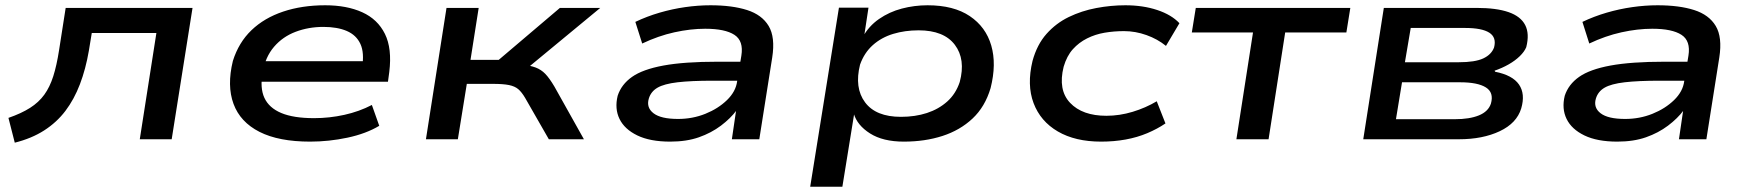

<svg xmlns="http://www.w3.org/2000/svg" viewBox="-20 -528 6639 728"><path d="M36 13 12 -81Q61 -98 94 -119Q127 -140 148 -169Q169 -198 182 -239Q195 -280 204 -338L229 -498H710L631 0H510L573 -403H328L317 -336Q305 -266 283 -208.5Q261 -151 228 -107.5Q195 -64 147.5 -33.5Q100 -3 36 13Z M1156 9Q1037 9 964 -28Q891 -65 865.5 -134Q840 -203 863 -297Q885 -367 933.5 -413.5Q982 -460 1053.5 -484Q1125 -508 1213 -508Q1295 -508 1353.5 -481.5Q1412 -455 1439.5 -399.5Q1467 -344 1456 -255L1451 -218H945L957 -296H1381L1353 -272Q1362 -328 1346.5 -361.5Q1331 -395 1295 -410.5Q1259 -426 1206 -426Q1150 -426 1101 -407.5Q1052 -389 1019 -350.5Q986 -312 976 -254V-253Q965 -195 982.5 -157Q1000 -119 1046.5 -99.5Q1093 -80 1171 -80Q1229 -80 1285.5 -92.5Q1342 -105 1390 -130L1418 -51Q1368 -21 1297.5 -6Q1227 9 1156 9Z M1595 0 1673 -498H1795L1764 -301H1871L2103 -498H2256L1957 -251L1952 -284Q1990 -280 2011 -272Q2032 -264 2047.5 -248Q2063 -232 2082 -200L2194 0H2061L1971 -157Q1958 -179 1945 -190Q1932 -201 1910 -205.5Q1888 -210 1849 -210H1750L1716 0Z M2521 9Q2445 9 2396.5 -14.5Q2348 -38 2329 -77Q2310 -116 2322 -165Q2336 -208 2376.5 -236.5Q2417 -265 2495.5 -279.5Q2574 -294 2701 -294H2809L2799 -222H2683Q2600 -222 2549 -216Q2498 -210 2473 -195.5Q2448 -181 2440 -154Q2430 -120 2458 -98.5Q2486 -77 2551 -77Q2606 -77 2654.5 -96.5Q2703 -116 2736.5 -148.5Q2770 -181 2775 -220L2791 -317Q2800 -373 2764.5 -396Q2729 -419 2654 -419Q2598 -419 2537 -405.5Q2476 -392 2415 -363L2389 -445Q2433 -466 2481 -480Q2529 -494 2578 -501Q2627 -508 2674 -508Q2756 -508 2812.5 -490Q2869 -472 2894.5 -429.5Q2920 -387 2908 -310L2859 0H2755L2771 -109L2773 -110Q2750 -79 2713.5 -51.5Q2677 -24 2630 -7.5Q2583 9 2521 9Z M3052 180 3161 -499H3273L3256 -387H3251Q3274 -429 3313 -456Q3352 -483 3399.5 -495.5Q3447 -508 3497 -508Q3596 -508 3657 -467Q3718 -426 3738.5 -355.5Q3759 -285 3736 -194Q3715 -123 3667.5 -78.5Q3620 -34 3553.5 -12.5Q3487 9 3407 9Q3328 9 3279 -22Q3230 -53 3217 -98H3219L3174 180ZM3396 -85Q3450 -85 3494.5 -99.5Q3539 -114 3571.5 -143Q3604 -172 3619 -217Q3642 -303 3600.5 -358Q3559 -413 3463 -413Q3411 -413 3366.5 -399.5Q3322 -386 3289.5 -357Q3257 -328 3241 -283Q3219 -195 3260 -140Q3301 -85 3396 -85Z M4155 9Q4057 9 3991 -29.5Q3925 -68 3899 -137Q3873 -206 3895 -297Q3912 -359 3948 -399.5Q3984 -440 4032.5 -463.5Q4081 -487 4136.5 -497.5Q4192 -508 4247 -508Q4314 -508 4368 -490Q4422 -472 4452 -440L4401 -354Q4369 -380 4327 -395Q4285 -410 4242 -410Q4204 -410 4168.5 -404Q4133 -398 4102 -382.5Q4071 -367 4048 -341.5Q4025 -316 4013 -275Q3991 -187 4037.5 -138Q4084 -89 4175 -89Q4225 -89 4274.5 -104Q4324 -119 4366 -144L4399 -60Q4368 -39 4330 -23Q4292 -7 4248 1Q4204 9 4155 9Z M4668 0 4731 -405H4499L4514 -498H5100L5085 -405H4853L4790 0Z M5149 0 5227 -498H5579Q5654 -498 5700 -482Q5746 -466 5763 -433Q5780 -400 5767 -349Q5760 -332 5742.5 -315Q5725 -298 5700.5 -284Q5676 -270 5647 -260L5649 -256Q5715 -243 5739.5 -207.5Q5764 -172 5748 -117Q5731 -61 5666.5 -30.5Q5602 0 5512 0ZM5273 -76H5496Q5552 -76 5587.5 -90.5Q5623 -105 5633 -135Q5645 -177 5614 -196.5Q5583 -216 5516 -216H5296ZM5307 -292H5511Q5573 -292 5604 -306.5Q5635 -321 5645 -348Q5655 -386 5627 -404Q5599 -422 5535 -422H5329Z M6112 9Q6036 9 5987.5 -14.5Q5939 -38 5920 -77Q5901 -116 5913 -165Q5927 -208 5967.5 -236.5Q6008 -265 6086.5 -279.5Q6165 -294 6292 -294H6400L6390 -222H6274Q6191 -222 6140 -216Q6089 -210 6064 -195.5Q6039 -181 6031 -154Q6021 -120 6049 -98.5Q6077 -77 6142 -77Q6197 -77 6245.5 -96.5Q6294 -116 6327.5 -148.5Q6361 -181 6366 -220L6382 -317Q6391 -373 6355.5 -396Q6320 -419 6245 -419Q6189 -419 6128 -405.5Q6067 -392 6006 -363L5980 -445Q6024 -466 6072 -480Q6120 -494 6169 -501Q6218 -508 6265 -508Q6347 -508 6403.5 -490Q6460 -472 6485.5 -429.5Q6511 -387 6499 -310L6450 0H6346L6362 -109L6364 -110Q6341 -79 6304.5 -51.5Q6268 -24 6221 -7.5Q6174 9 6112 9Z"/></svg>

Font: Nunito Sans 7pt Expanded SemiBold
Style: Italic
Weight: 600
Width: 7
Italic angle: -9°
Designer: Vernon Adams
Foundry: Vernon Adams
Version: Version 3.101;gftools[0.9.27]